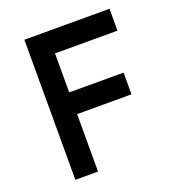

<svg xmlns="http://www.w3.org/2000/svg" viewBox="-132 -834 859 939"><g transform="rotate(-20 297.0 -364.5)"><path d="M100 -729H543V-615H218V-412H501V-299H218V0H100Z"/></g></svg>

Font: Reem Kufi Fun Medium
Style: Regular
Weight: 500
Designer: Khaled Hosny
Version: Version 1.005